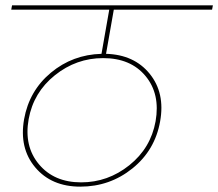

<svg xmlns="http://www.w3.org/2000/svg" viewBox="-20 -760 815 717"><path d="M283 -79Q383 -79 463 -143Q543 -207 561 -307Q579 -409 523.5 -476Q468 -543 365 -543Q265 -543 185 -479Q105 -415 87 -315Q69 -214 125.5 -146.5Q182 -79 283 -79ZM280 -63Q172 -63 111.5 -135Q51 -207 70 -315Q89 -421 170 -488.5Q251 -556 359 -559L388 -724H22L25 -740H775L772 -724H405L376 -559Q481 -556 539 -484.5Q597 -413 578 -307Q559 -199 474.5 -131Q390 -63 280 -63Z"/></svg>

Font: Poppins Thin
Style: Italic
Weight: 250
Italic angle: -10°
Designer: Ninad Kale (Devanagari), Jonny Pinhorn (Latin)
Foundry: Indian Type Foundry
Version: Version 3.200;PS 1.000;hotconv 16.6.54;makeotf.lib2.5.65590